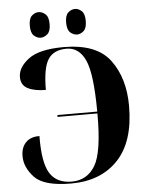

<svg xmlns="http://www.w3.org/2000/svg" viewBox="-61 -973 802 1032"><g transform="rotate(-5 340.0 -456.5)"><path d="M383 -785Q401 -785 418 -800Q435 -815 435 -854Q435 -893 418 -908Q401 -923 383 -923Q363 -923 346 -908Q329 -893 329 -854Q329 -815 346 -800Q363 -785 383 -785ZM186 -785Q205 -785 222.5 -800Q240 -815 240 -854Q240 -893 222.5 -908Q205 -923 186 -923Q167 -923 150 -908Q133 -893 133 -854Q133 -815 150 -800Q167 -785 186 -785ZM281 10Q441 10 534 -88Q627 -186 627 -379Q627 -528 554.5 -626Q482 -724 304 -724Q172 -724 114 -680Q56 -636 56 -584Q56 -540 92.5 -521.5Q129 -503 189 -503Q189 -621 219 -667.5Q249 -714 319 -714Q386 -714 419.5 -641Q453 -568 454 -363H239V-353H454Q455 -144 411.5 -72Q368 0 285 0Q203 0 167 -58.5Q131 -117 133 -259Q86 -260 59.5 -233Q33 -206 33 -159Q33 -98 84 -44Q135 10 281 10Z"/></g></svg>

Font: Noto Serif Display SemiCondensed Extra
Style: Regular
Weight: 800
Width: 4
Designer: Monotype Design Team
Foundry: Monotype Imaging Inc.
Version: Version 1.900